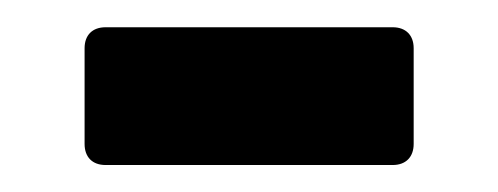

<svg xmlns="http://www.w3.org/2000/svg" viewBox="-20 -325 371 143"><path d="M43 -289.1V-217.8C43 -208 48.8 -202.1 58.6 -202.1H272.5C282.2 -202.1 288.1 -208 288.1 -217.8V-289.1C288.1 -298.8 282.2 -304.7 272.5 -304.7H58.6C48.8 -304.7 43 -298.8 43 -289.1Z"/></svg>

Font: Ed Sans Neue
Style: Bold
Weight: 700
Designer: Stephen Hutchings
Version: Version 1.004;PS 001.004;hotconv 1.0.88;makeotf.lib2.5.64775